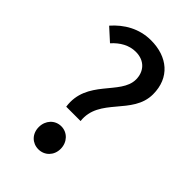

<svg xmlns="http://www.w3.org/2000/svg" viewBox="-232 -855 955 955"><g transform="rotate(45 245.5 -377.0)"><path d="M178 -235H279C262 -384 440 -438 440 -584C440 -701 359 -767 243 -767C160 -767 93 -727 44 -671L109 -612C142 -649 183 -673 230 -673C293 -673 328 -631 328 -576C328 -467 154 -403 178 -235ZM230 13C273 13 307 -20 307 -67C307 -114 273 -149 230 -149C186 -149 153 -114 153 -67C153 -20 186 13 230 13Z"/></g></svg>

Font: Source Han Sans KR Medium
Style: Regular
Weight: 500
Designer: Ryoko NISHIZUKA (kana & ideographs); Paul D. Hunt (Latin, Greek & Cyrillic); Wenlong ZHANG (bopomofo); Sandoll Communica
Foundry: Adobe Systems Incorporated
Version: Version 1.001;PS 1.001;hotconv 1.0.78;makeotf.lib2.5.61930